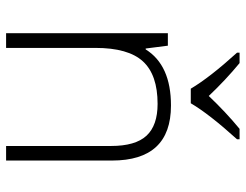

<svg xmlns="http://www.w3.org/2000/svg" viewBox="-108 -698 806 630"><g transform="rotate(90 295.0 -383.0)"><path d="M437 -757.8Q354 -666 318.8 -606H271Q233.9 -668.5 152.8 -757.8V-766.1H187Q242.7 -720.2 294.9 -665Q347.7 -720.7 402.8 -766.1H437ZM459 0V-344.2Q459 -424.3 425.3 -460.7Q391.6 -497.1 320.8 -497.1Q225.6 -497.1 181.4 -449Q137.2 -400.9 137.2 -293V0H88.9V-530.8H129.9L139.2 -458H142.1Q193.8 -541 326.2 -541Q506.8 -541 506.8 -347.2V0Z"/></g></svg>

Font: Zoram GWebM Light
Style: Regular
Weight: 300
Foundry: Ascender Corporation
Version: Version 1.000